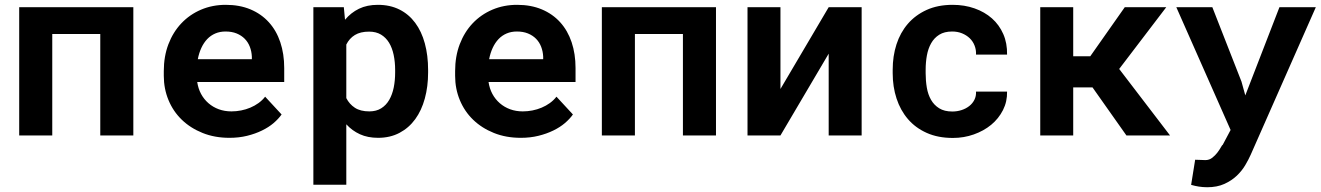

<svg xmlns="http://www.w3.org/2000/svg" viewBox="-20 -558 5441 791"><path d="M529.3 0H393.1V-418H195.3V0H59.1V-528.3H529.3Z M925.3 9.8Q864.3 9.8 814.5 -10.3Q764.6 -30.3 729 -64.7Q693.4 -99.1 674.1 -145.8Q654.8 -192.4 654.8 -245.6V-265.1Q654.8 -325.7 673.8 -375.7Q692.9 -425.8 727.1 -461.9Q761.2 -498 808.1 -518.1Q855 -538.1 910.2 -538.1Q967.3 -538.1 1012 -519.3Q1056.6 -500.5 1087.6 -466.3Q1118.7 -432.1 1134.8 -384Q1150.9 -335.9 1150.9 -277.8V-220.2H792.5Q796.4 -193.4 808.3 -171.1Q820.3 -148.9 838.9 -132.8Q857.4 -116.7 881.3 -107.9Q905.3 -99.1 933.6 -99.1Q953.6 -99.1 973.4 -103Q993.2 -106.9 1011.2 -114.5Q1029.3 -122.1 1044.9 -133.3Q1060.5 -144.5 1072.3 -159.7L1140.1 -86.4Q1127.4 -68.4 1107.2 -51Q1086.9 -33.7 1059.3 -20.3Q1031.7 -6.8 998 1.5Q964.4 9.8 925.3 9.8ZM909.2 -428.2Q886.2 -428.2 867.2 -420.2Q848.1 -412.1 833.7 -397Q819.3 -381.8 809.6 -360.8Q799.8 -339.8 794.9 -314H1017.6V-324.7Q1016.6 -346.2 1009.3 -365.2Q1002 -384.3 988.3 -398.2Q974.6 -412.1 954.8 -420.2Q935.1 -428.2 909.2 -428.2Z M1743.7 -259.3Q1743.7 -201.7 1730.2 -152.3Q1716.8 -103 1690.7 -67.1Q1664.6 -31.2 1626 -10.7Q1587.4 9.8 1537.6 9.8Q1495.1 9.8 1462.9 -4.9Q1430.7 -19.5 1406.7 -45.9V203.1H1271V-528.3H1396.5L1401.4 -476.6Q1425.8 -505.9 1459 -522Q1492.2 -538.1 1536.6 -538.1Q1586.9 -538.1 1625.5 -518.8Q1664.1 -499.5 1690.4 -464.1Q1716.8 -428.7 1730.2 -379.2Q1743.7 -329.6 1743.7 -269.5ZM1607.9 -269.5Q1607.9 -302.7 1601.8 -331.8Q1595.7 -360.8 1582.8 -382.1Q1569.8 -403.3 1549.6 -415.5Q1529.3 -427.7 1500.5 -427.7Q1464.8 -427.7 1442.1 -413.8Q1419.4 -399.9 1406.7 -374.5V-153.8Q1419.4 -128.9 1442.1 -114Q1464.8 -99.1 1501.5 -99.1Q1530.3 -99.1 1550.5 -111.8Q1570.8 -124.5 1583.5 -146.5Q1596.2 -168.5 1602.1 -197.5Q1607.9 -226.6 1607.9 -259.3Z M2125.5 9.8Q2064.5 9.8 2014.6 -10.3Q1964.8 -30.3 1929.2 -64.7Q1893.6 -99.1 1874.3 -145.8Q1855 -192.4 1855 -245.6V-265.1Q1855 -325.7 1874 -375.7Q1893.1 -425.8 1927.2 -461.9Q1961.4 -498 2008.3 -518.1Q2055.2 -538.1 2110.4 -538.1Q2167.5 -538.1 2212.2 -519.3Q2256.8 -500.5 2287.8 -466.3Q2318.8 -432.1 2335 -384Q2351.1 -335.9 2351.1 -277.8V-220.2H1992.7Q1996.6 -193.4 2008.5 -171.1Q2020.5 -148.9 2039.1 -132.8Q2057.6 -116.7 2081.5 -107.9Q2105.5 -99.1 2133.8 -99.1Q2153.8 -99.1 2173.6 -103Q2193.4 -106.9 2211.4 -114.5Q2229.5 -122.1 2245.1 -133.3Q2260.7 -144.5 2272.5 -159.7L2340.3 -86.4Q2327.6 -68.4 2307.4 -51Q2287.1 -33.7 2259.5 -20.3Q2231.9 -6.8 2198.2 1.5Q2164.6 9.8 2125.5 9.8ZM2109.4 -428.2Q2086.4 -428.2 2067.4 -420.2Q2048.3 -412.1 2033.9 -397Q2019.5 -381.8 2009.8 -360.8Q2000 -339.8 1995.1 -314H2217.8V-324.7Q2216.8 -346.2 2209.5 -365.2Q2202.1 -384.3 2188.5 -398.2Q2174.8 -412.1 2155 -420.2Q2135.3 -428.2 2109.4 -428.2Z M2929.7 0H2793.5V-418H2595.7V0H2459.5V-528.3H2929.7Z M3394 -528.3H3529.8V0H3394V-336.9L3195.3 0H3059.6V-528.3H3195.3V-191.4Z M3903.3 -98.6Q3923.3 -98.6 3941.4 -104.5Q3959.5 -110.4 3973.1 -121.1Q3986.8 -131.8 3994.4 -147Q4002 -162.1 4001 -180.7H4128.9Q4129.9 -139.6 4112.1 -104.5Q4094.2 -69.3 4063.5 -43.9Q4032.7 -18.6 3991.9 -4.2Q3951.2 10.3 3905.8 10.3Q3844.2 10.3 3797.9 -10.5Q3751.5 -31.2 3720.5 -67.4Q3689.5 -103.5 3673.6 -152.1Q3657.7 -200.7 3657.7 -256.3V-271Q3657.7 -326.7 3673.3 -375.2Q3689 -423.8 3720.2 -460Q3751.5 -496.1 3797.6 -517.1Q3843.8 -538.1 3904.8 -538.1Q3953.6 -538.1 3995.1 -523.4Q4036.6 -508.8 4066.7 -482.2Q4096.7 -455.6 4113.3 -417.7Q4129.9 -379.9 4128.9 -333H4001Q4002 -352.5 3995.1 -370.1Q3988.3 -387.7 3975.1 -400.4Q3961.9 -413.1 3943.4 -420.7Q3924.8 -428.2 3902.8 -428.2Q3870.6 -428.2 3849.6 -415Q3828.6 -401.9 3816.2 -379.9Q3803.7 -357.9 3798.6 -329.6Q3793.5 -301.3 3793.5 -271V-256.3Q3793.5 -225.6 3798.3 -197Q3803.2 -168.5 3815.7 -146.7Q3828.1 -125 3849.4 -111.8Q3870.6 -98.6 3903.3 -98.6Z M4481 -197.8H4401.4V0H4265.6V-528.3H4401.4V-326.2H4471.7L4613.8 -528.3H4784.7L4590.8 -273.9L4800.3 0H4620.6Z M5094.7 -221.7 5110.4 -165 5251 -528.3H5400.9L5132.8 79.1Q5124 99.1 5110.1 122.6Q5096.2 146 5075.2 166Q5054.2 186 5024.2 199.7Q4994.1 213.4 4953.1 213.4Q4943.4 213.4 4935.1 212.6Q4926.8 211.9 4918.9 210.7Q4911.1 209.5 4903.6 207.8Q4896 206.1 4887.2 203.6L4903.8 100.1Q4912.1 100.1 4925 100.8Q4938 101.6 4945.8 101.6Q4961.9 101.6 4974.4 91.8Q4986.8 82 4995.6 70.3Q5004.4 58.6 5009.8 48.8Q5015.1 39.1 5017.1 39.1L5049.8 -22.5L4826.2 -528.3H4974.6Z"/></svg>

Font: Roboto Mono
Style: Bold
Weight: 700
Designer: Google
Version: Version 2.000985; 2015; ttfautohint (v1.3)